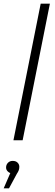

<svg xmlns="http://www.w3.org/2000/svg" viewBox="-20 -762 301 1043"><path d="M53 0 201 -742H251L103 0ZM0 261 36 178Q29 176 23 170Q13 161 13 148Q13 133 23 122.5Q33 112 49 112Q66 112 75.5 121.5Q85 131 85 144Q85 154 82 162.5Q79 171 71 183L29 261Z"/></svg>

Font: Montserrat Thin Light
Style: Italic
Weight: 300
Italic angle: -11.3°
Version: Version 9.000